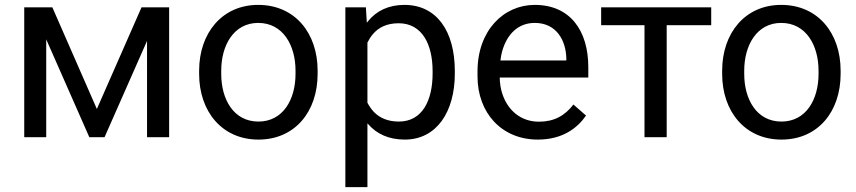

<svg xmlns="http://www.w3.org/2000/svg" viewBox="-20 -558 3483 781"><path d="M374 -114.7 192.9 -528.3H78.6V0H168V-397.9L343.3 0H405.3L578.1 -391.6V0H668V-528.3H555.7Z M790 -257.3C790 -105 882.8 9.8 1031.2 9.8C1180.7 9.8 1272 -105 1272 -257.3V-270.5C1272 -423.3 1179.7 -538.1 1030.3 -538.1C883.3 -538.1 790 -423.3 790 -270.5ZM879.9 -270.5C879.9 -373.5 930.7 -464.8 1030.3 -464.8C1131.3 -464.8 1182.1 -373.5 1182.1 -270.5V-257.3C1182.1 -153.3 1131.3 -63.5 1031.2 -63.5C930.7 -63.5 879.9 -153.3 879.9 -257.3Z M1830.1 -269C1830.1 -430.7 1756.8 -538.1 1625 -538.1C1561 -538.1 1511.7 -514.2 1477.5 -472.2C1475.6 -469.7 1473.6 -467.8 1472.2 -465.3L1468.3 -528.3H1384.8V203.1H1474.6V-56.2L1476.6 -54.2C1511.7 -13.2 1561.5 9.8 1626.5 9.8C1756.3 9.8 1830.1 -103.5 1830.1 -258.8ZM1739.7 -258.8C1739.7 -150.9 1698.7 -63.5 1602.5 -63.5C1557.1 -63.5 1524.4 -78.6 1501 -102.5C1490.7 -113.8 1481.9 -126 1474.6 -140.1V-384.8C1481 -397.5 1488.3 -409.2 1497.1 -419.4C1520 -446.3 1553.2 -463.4 1601.6 -463.4C1697.3 -463.4 1739.7 -377 1739.7 -269Z M2167.5 9.8C2268.6 9.8 2328.6 -37.1 2363.8 -87.9L2312.5 -132.8C2277.3 -86.9 2233.4 -63 2172.4 -63C2098.1 -63 2045.9 -109.4 2023.9 -174.8C2016.6 -195.8 2013.2 -218.8 2012.7 -242.7H2373V-285.2C2373 -432.6 2299.8 -538.1 2155.3 -538.1C2028.3 -538.1 1922.4 -433.6 1922.4 -267.6V-247.1C1922.4 -99.6 2020 9.8 2167.5 9.8ZM2022.5 -349.1C2043 -421.4 2089.4 -464.8 2155.3 -464.8C2243.2 -464.8 2282.2 -394 2283.7 -319.8V-312H2015.6C2017.1 -325.2 2019.5 -337.4 2022.5 -349.1Z M2873 -528.3H2425.3V-455.6H2601.6V0H2691.9V-455.6H2873Z M2917.5 -257.3C2917.5 -105 3010.3 9.8 3158.7 9.8C3308.1 9.8 3399.4 -105 3399.4 -257.3V-270.5C3399.4 -423.3 3307.1 -538.1 3157.7 -538.1C3010.7 -538.1 2917.5 -423.3 2917.5 -270.5ZM3007.3 -270.5C3007.3 -373.5 3058.1 -464.8 3157.7 -464.8C3258.8 -464.8 3309.6 -373.5 3309.6 -270.5V-257.3C3309.6 -153.3 3258.8 -63.5 3158.7 -63.5C3058.1 -63.5 3007.3 -153.3 3007.3 -257.3Z"/></svg>

Font: Bert Sans
Style: Regular
Weight: 400
Designer: Christian Robertson (Google), Cristiano Sobral
Foundry: Google, Cristiano Sobral
Version: Version 3.101